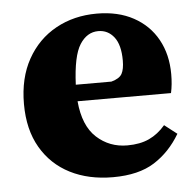

<svg xmlns="http://www.w3.org/2000/svg" viewBox="-43 -553 626 612"><g transform="rotate(-5 269.5 -247.0)"><path d="M288 -453Q252 -453 229 -417Q206 -381 202 -289H316Q342 -296 350 -310.5Q358 -325 358 -353Q358 -403 338.5 -428Q319 -453 288 -453ZM295 15Q217 15 158 -15Q99 -45 65.5 -102.5Q32 -160 32 -242Q32 -325 65.5 -385Q99 -445 157 -477Q215 -509 288 -509Q356 -509 405.5 -482Q455 -455 481.5 -407Q508 -359 508 -296Q508 -263 502 -236H203Q210 -157 251 -119.5Q292 -82 349 -82Q390 -82 419 -95.5Q448 -109 471 -136L511 -105Q478 -49 427.5 -17Q377 15 295 15Z"/></g></svg>

Font: Source Serif 4 SmText
Style: Bold
Weight: 700
Designer: Frank Grießhammer
Foundry: Adobe
Version: Version 4.005;hotconv 1.1.0;makeotfexe 2.6.0